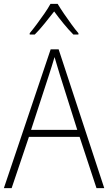

<svg xmlns="http://www.w3.org/2000/svg" viewBox="-20 -969 557 989"><path d="M477 0 390 -264H129L40 0H0L241 -715H282L517 0ZM288 -585Q282 -605 275 -628Q268 -651 261 -675Q254 -652 247 -629Q240 -606 233 -585L140 -300H378ZM277 -949Q290 -927 309.5 -898.5Q329 -870 349 -842.5Q369 -815 384 -798V-791H358Q333 -816 306.5 -848.5Q280 -881 259 -910Q237 -882 210.5 -849Q184 -816 159 -791H133V-798Q149 -817 169.5 -844.5Q190 -872 209 -899.5Q228 -927 240 -949Z"/></svg>

Font: Noto Sans Arabic UI SmCn XLt
Style: Regular
Weight: 200
Width: 4
Designer: Monotype Design Team, Nadine Chahine and Nizar Qandah
Foundry: Monotype Imaging Inc.
Version: Version 2.010; ttfautohint (v1.8.4.7-5d5b)